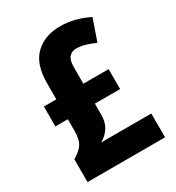

<svg xmlns="http://www.w3.org/2000/svg" viewBox="-174 -896 856 935"><g transform="rotate(-30 253.5 -428.0)"><path d="M305 -790Q348 -790 388.5 -779.5Q429 -769 466 -750L424 -629Q364 -657 319 -657Q295 -657 280 -640Q265 -623 265 -583V-491H407V-379H265V-316Q265 -274 246.5 -245.5Q228 -217 197 -200H479V-66H43V-194Q79 -215 96 -239.5Q113 -264 113 -315V-379H43V-491H113V-581Q113 -689 166.5 -739.5Q220 -790 305 -790Z"/></g></svg>

Font: Noto Sans Malayalam UI Condensed ExtraBold
Style: Regular
Weight: 800
Width: 3
Designer: Jelle Bosma - Monotype Design Team
Foundry: Monotype Imaging Inc.
Version: Version 2.104; ttfautohint (v1.8.4.7-5d5b)